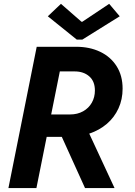

<svg xmlns="http://www.w3.org/2000/svg" viewBox="-20 -958 686 978"><path d="M167 -719.7H368.7Q436.5 -719.7 490 -694.3Q543.5 -668.9 574 -620.8Q604.5 -572.8 604.5 -506.3Q604.5 -451.7 583.5 -405.8Q562.5 -359.9 524.2 -327.1Q485.8 -294.4 434.6 -277.3L563.5 0H413.1L294.9 -260.7H217.8L165.5 0H22.9ZM223.6 -875 290.5 -938.5 395 -847.2H399.4L536.1 -938.5L589.8 -875L399.4 -756.3H371.1ZM336.9 -375Q374.5 -375 403.3 -391.1Q432.1 -407.2 447.8 -435.1Q463.4 -462.9 463.4 -497.1Q463.4 -543.9 434.6 -569.1Q405.8 -594.2 360.8 -594.2H284.7L240.7 -375Z"/></svg>

Font: Reddit Sans Fudge
Style: Bold
Weight: 700
Italic angle: -11.25°
Designer: Stephen Hutchings
Version: Version 1.013